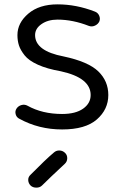

<svg xmlns="http://www.w3.org/2000/svg" viewBox="-20 -573 568 881"><path d="M69 -28Q56 -34 52 -48.5Q48 -63 56 -75Q64 -87 78.5 -91Q93 -95 106 -88Q174 -50 265 -50Q327 -50 361.5 -74.5Q396 -99 396 -137Q396 -216 259 -246Q196 -257 154 -276Q112 -295 93 -319Q74 -343 67 -364.5Q60 -386 60 -412Q60 -468 110 -510.5Q160 -553 244 -553Q330 -553 415 -520Q429 -515 435 -501.5Q441 -488 436 -475Q430 -462 416 -455.5Q402 -449 388 -454Q314 -483 244 -483Q200 -483 170.5 -462.5Q141 -442 141 -412Q141 -339 272 -314Q385 -290 431 -245.5Q477 -201 477 -137Q477 -71 424.5 -25Q372 21 265 21Q158 21 69 -28ZM121 279Q110 268 109.5 253.5Q109 239 120 229Q189 159 227 127Q238 117 253 117.5Q268 118 279 129Q289 139 288.5 154Q288 169 277 179Q207 244 173 278Q163 288 147 288Q131 288 121 279Z"/></svg>

Font: Hoogli Semibold
Style: Regular
Weight: 600
Designer: Anand Singh Naorem
Foundry: Brand New Type
Version: Version 1.00 b007